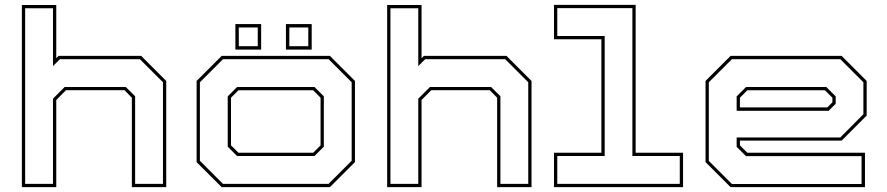

<svg xmlns="http://www.w3.org/2000/svg" viewBox="-20 -770 3648 790"><path d="M70 0V-749.5H211.5V-530.5L221 -540H561L664 -437V0H522.5V-368L492 -399H251.5L211.5 -358.5V0ZM83.5 -13.5H198V-364L246 -412H497.5L536 -374V-13.5H650.5V-431.5L555.5 -526.5H226.5L198 -498V-736H83.5Z M892 0 789 -103V-437L892 -540H1337.5L1440.5 -437V-103L1337.5 0ZM897.5 -13.5H1332L1427 -108.5V-431.5L1332 -526.5H897.5L802.5 -431.5V-108.5ZM955.5 -128 917 -166.5V-373.5L955.5 -412H1274L1312.5 -373.5V-166.5L1274 -128ZM961 -141.5H1268.5L1299 -172V-368L1268.5 -398.5H961L930.5 -368V-172ZM1156.5 -566V-671H1262.5V-566ZM948.5 -566V-671H1054.5V-566ZM962.5 -580H1040.5V-657H962.5ZM1170.5 -580H1248.5V-657H1170.5Z M1573 0V-749.5H1714.5V-530.5L1724 -540H2064L2167 -437V0H2025.5V-368L1995 -399H1754.5L1714.5 -358.5V0ZM1586.5 -13.5H1701V-364L1749 -412H2000.5L2039 -374V-13.5H2153.5V-431.5L2058.5 -526.5H1729.5L1701 -498V-736H1586.5Z M2259.5 0V-141.5H2454.5V-608.5H2259.5V-750H2595.5V-141.5H2790.5V0ZM2273 -13.5H2777V-128H2582V-736.5H2273V-622H2468V-128H2273Z M3443 -540 3546 -437V-294.5L3443 -191.5H3024.5V-172L3055 -141.5H3539V0H2986L2883 -103V-437L2986 -540ZM3437.5 -526.5H2991.5L2896.5 -431.5V-108L2991.5 -13H3525V-127.5H3049.5L3011 -166V-204.5H3437.5L3532.5 -300V-431.5ZM3380 -412 3418.5 -373.5V-343L3389.5 -314H3011V-373.5L3049.5 -412ZM3374 -398.5H3055L3024.5 -368V-328H3384L3405 -349V-368Z"/></svg>

Font: Tourney Expanded Thin
Style: Regular
Weight: 100
Width: 7
Designer: Tyler Finck
Foundry: Etcetera Type Co
Version: Version 1.010; ttfautohint (v1.8.3)